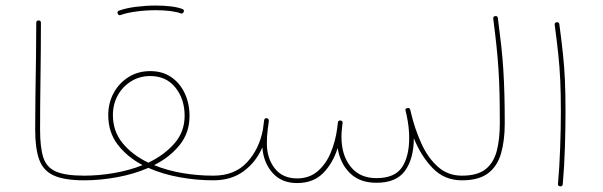

<svg xmlns="http://www.w3.org/2000/svg" viewBox="-20 -657 2152 685"><path d="M105.5 -194.3Q105.5 -251.5 106.4 -316.7Q107.4 -381.8 108.4 -448.5Q109.4 -515.1 109.4 -575.7Q109.4 -584 117.7 -584Q126 -584 126 -575.7Q126 -484.4 124.5 -382.3Q123 -280.3 123 -194.3Q123 -131.8 134.3 -95.9Q145.5 -60.1 179.2 -45.2Q212.9 -30.3 279.8 -30.3H280.3Q288.6 -30.3 288.6 -22Q288.6 -13.7 280.3 -13.7H279.8Q210 -13.7 172.1 -30.8Q134.3 -47.9 119.9 -87.6Q105.5 -127.4 105.5 -194.3Z M272 -22Q272 -30.3 280.3 -30.3Q333.5 -30.3 387.7 -39.8Q441.9 -49.3 488.8 -67.9Q434.1 -96.7 400.1 -140.9Q366.2 -185.1 366.2 -246.1Q366.2 -289.6 385.5 -325.2Q404.8 -360.8 438.7 -382.1Q472.7 -403.3 516.1 -403.3Q560.1 -403.3 591.3 -381.6Q622.6 -359.9 639.4 -323.5Q656.2 -287.1 656.2 -243.7Q656.2 -183.1 620.8 -139.4Q585.4 -95.7 529.8 -67.9Q576.2 -48.8 630.4 -39.6Q684.6 -30.3 740.7 -30.3H741.2Q749.5 -30.3 749.5 -22Q749.5 -13.7 741.2 -13.7H740.7Q680.7 -13.7 620.4 -24.7Q560.1 -35.6 509.3 -58.1Q457.5 -35.6 397.5 -24.7Q337.4 -13.7 280.3 -13.7Q272 -13.7 272 -22ZM382.8 -246.1Q382.8 -188.5 417.7 -146Q452.6 -103.5 509.3 -76.7Q565.9 -103.5 602.3 -145.3Q638.7 -187 638.7 -243.7Q638.7 -303.7 605.7 -344.7Q572.8 -385.7 516.1 -385.7Q478 -385.7 447.8 -366.9Q417.5 -348.1 400.1 -316.7Q382.8 -285.2 382.8 -246.1ZM399.9 -608.4Q397 -617.2 404.8 -619.1Q430.2 -628.4 465.8 -632.8Q501.5 -637.2 536.1 -637.2Q564 -637.2 588.9 -634.3Q613.8 -631.3 630.4 -625Q638.7 -622.1 635.3 -614.3Q634.3 -611.8 631.1 -609.6Q627.9 -607.4 624.5 -609.4Q610.8 -614.7 587.2 -617.7Q563.5 -620.6 536.1 -620.6Q502 -620.6 467.8 -616.2Q433.6 -611.8 410.6 -603.5Q403.3 -600.6 399.9 -608.4Z M732.9 -22Q732.9 -30.3 741.2 -30.3Q816.9 -30.3 860.8 -77.4Q904.8 -124.5 918 -194.8Q919.4 -208 922.4 -228.5Q922.9 -232.4 926.3 -234.4Q926.3 -234.4 926.3 -234.4Q927.2 -234.9 927.7 -234.9Q928.2 -235.4 928.7 -235.4Q930.2 -235.8 930.2 -235.4Q930.7 -235.4 931.2 -235.4Q939 -234.4 939 -226.6V-226.1V-225.6V-224.1Q937.5 -209 935.1 -194.8Q932.1 -171.4 932.1 -145Q932.1 -92.3 960.2 -56.4Q988.3 -20.5 1039.6 -20.5Q1083 -20.5 1112.5 -45.4Q1142.1 -70.3 1159.4 -111.1Q1176.8 -151.9 1183.1 -199.7Q1184.1 -209 1185.5 -219.7Q1186.5 -228 1194.8 -227.1Q1203.6 -226.1 1202.1 -217.8Q1201.2 -206.5 1199.7 -195.8Q1198.2 -181.6 1198.2 -169.4Q1198.2 -103 1231 -62.3Q1263.7 -21.5 1322.8 -21.5Q1388.2 -21.5 1414.1 -60.1Q1439.9 -98.6 1439.9 -165.5Q1439.9 -203.1 1430.7 -246.1Q1428.7 -253.4 1427.2 -261.2Q1424.8 -269.5 1430.7 -270.5Q1431.6 -270.5 1432.6 -271Q1441.4 -273.9 1443.8 -265.1Q1445.3 -259.8 1446.3 -254.4Q1460 -196.8 1483.2 -145.5Q1506.3 -94.2 1542 -62.3Q1577.6 -30.3 1627.9 -30.3H1628.4Q1636.7 -30.3 1636.7 -22Q1636.7 -13.7 1628.4 -13.7H1627.9Q1565.4 -13.7 1523.7 -57.1Q1481.9 -100.6 1456.5 -163.6Q1456.1 -91.3 1425.3 -48.1Q1394.5 -4.9 1322.8 -4.9Q1263.7 -4.9 1228.8 -39.1Q1193.8 -73.2 1184.6 -128.9Q1168 -75.2 1133.1 -39.6Q1098.1 -3.9 1039.6 -3.9Q984.4 -3.9 952.1 -40.5Q919.9 -77.1 916 -131.3Q893.6 -79.1 849.6 -46.4Q805.7 -13.7 741.2 -13.7Q732.9 -13.7 732.9 -22Z M1620.1 -22Q1620.1 -30.3 1628.4 -30.3Q1683.1 -30.3 1712.2 -53.2Q1741.2 -76.2 1752.2 -118.2Q1763.2 -160.2 1763.2 -216.8Q1763.2 -274.9 1762.2 -320.8Q1761.2 -366.7 1758.5 -408.4Q1755.9 -450.2 1751.2 -493.9Q1746.6 -537.6 1739.7 -590.3Q1738.8 -598.6 1747.1 -599.6Q1755.4 -600.6 1756.3 -592.3Q1763.2 -539.6 1768.1 -495.6Q1772.9 -451.7 1775.6 -409.7Q1778.3 -367.7 1779.5 -321.3Q1780.8 -274.9 1780.8 -216.8Q1780.8 -156.2 1767.8 -110.4Q1754.9 -64.5 1721.7 -39.1Q1688.5 -13.7 1628.4 -13.7Q1620.1 -13.7 1620.1 -22Z M1959 -568.4Q1958 -576.7 1966.3 -577.6Q1974.6 -578.6 1975.6 -570.3Q1983.4 -511.7 1988.3 -465.8Q1993.2 -419.9 1995.4 -371.8Q1997.6 -323.7 1997.6 -259.3Q1997.6 -198.7 1995.4 -129.9Q1993.2 -61 1987.8 0Q1986.8 8.8 1978.5 7.8Q1969.7 6.8 1970.7 -1Q1976.1 -61 1978.5 -129.9Q1981 -198.7 1981 -259.3Q1981 -323.2 1978.8 -370.8Q1976.6 -418.5 1971.7 -464.1Q1966.8 -509.8 1959 -568.4Z"/></svg>

Font: Mikhak-FD Thin
Style: Regular
Weight: 100
Designer: Amin Abedi
Version: Version 3.2